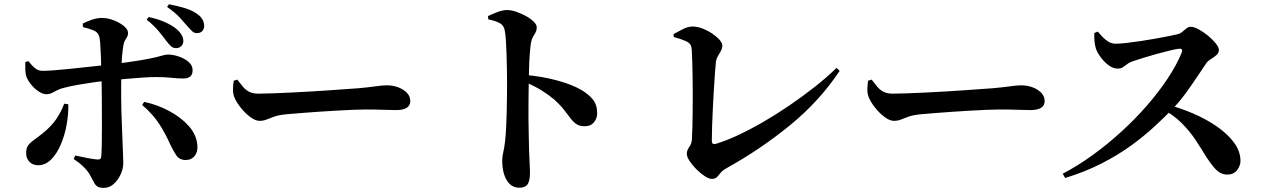

<svg xmlns="http://www.w3.org/2000/svg" viewBox="-20 -837 5990 908"><path d="M812.8 -609.4Q798.9 -609.4 789.5 -617.7Q780.2 -626 767.6 -642.1Q753 -662.1 730.4 -689.5Q707.8 -717 673.6 -743.8L682.8 -756.7Q725.6 -747.3 759.4 -732.6Q793.2 -717.8 815.8 -698.9Q847 -671.5 847 -642.8Q847 -628.4 837.3 -618.9Q827.7 -609.4 812.8 -609.4ZM471.1 51.5Q449.9 51.5 440.2 44.7Q430.4 38 423.7 24.3Q417 10.5 404.6 -11.2Q394.7 -28.8 374.6 -48.5Q354.5 -68.1 328.5 -85.2L335.9 -101.6Q367.4 -94.8 394.5 -89.4Q421.6 -84.1 440.6 -82.7Q448.8 -82.2 453.4 -84.9Q457.9 -87.6 458.9 -97.6Q460.6 -117.5 461.3 -151.7Q461.9 -185.9 462 -226.9Q462.2 -267.9 461.8 -308.2Q461.5 -348.6 461.5 -380.6Q461.5 -402.3 460.7 -434.6Q460 -466.9 459.1 -503.6Q458.3 -540.4 457 -574.3Q455.8 -608.2 453.8 -633.2Q451.9 -658.2 448.7 -666.4Q442.6 -684.8 423.1 -693Q403.7 -701.2 372.3 -708.9L371.3 -725.6Q389.1 -734.9 414 -743.6Q439 -752.2 463.7 -752.2Q489.3 -752 517.6 -741.1Q546 -730.3 565.8 -713.9Q585.6 -697.5 585.6 -681.7Q585.6 -670.1 580.8 -661.9Q576 -653.8 571 -645.6Q566 -637.4 563.6 -623.1Q559.7 -601 557.3 -570.9Q555 -540.7 554.1 -506.9Q553.3 -473.1 553.1 -440.1Q553 -407 553 -380Q553 -349.4 554.1 -311.9Q555.2 -274.4 556.8 -236.3Q558.4 -198.2 559.6 -163.5Q560.8 -128.9 561.9 -103.3Q563 -77.7 563 -65.6Q563 -40 550.7 -12.8Q538.4 14.4 518 32.9Q497.5 51.5 471.1 51.5ZM159.6 -55.6Q135 -55.6 119.3 -71.6Q103.7 -87.7 103.7 -112.7Q103.7 -135.6 112.1 -148Q120.6 -160.5 137.6 -172.7Q154.6 -184.9 179.8 -204.8Q222 -238.6 245.7 -273.3Q269.5 -308 283.5 -346.6L303 -344Q304.3 -299.2 295.4 -248.8Q286.6 -198.5 268 -154.6Q249.5 -110.8 222.3 -83.2Q195.1 -55.6 159.6 -55.6ZM199.4 -391.4Q183.8 -391.4 165.3 -402.9Q146.8 -414.4 130.7 -433Q114.5 -451.6 105.8 -472.1Q100.3 -486 99.6 -507.4Q98.9 -528.8 99.6 -542.8L113.7 -548.4Q132.3 -525 147.2 -513.3Q162.1 -501.7 184.1 -502Q200.6 -502 231.1 -504.2Q261.5 -506.5 299.1 -510.3Q336.7 -514 375 -518.2Q413.4 -522.3 445.4 -525.9Q477.5 -529.6 497 -531.6Q589 -542.6 640.4 -551.3Q691.8 -560 716.9 -566.2Q742.1 -572.3 752.9 -575.7Q763.8 -579 774.7 -579Q797.6 -579 824.6 -570.1Q851.5 -561.2 871.2 -544.7Q890.9 -528.1 890.9 -505.1Q890.9 -485.2 879.9 -475.5Q868.8 -465.8 847.2 -465.8Q818.7 -465.8 789.5 -469.2Q760.4 -472.6 716.3 -472.6Q691.9 -472.6 655.8 -470.2Q619.8 -467.8 579.1 -464.2Q538.4 -460.7 497.8 -456.7Q462.9 -453.4 424 -447.9Q385.2 -442.4 348.8 -435.9Q312.4 -429.4 283.9 -422Q265.1 -418 251.3 -410.6Q237.5 -403.3 225.4 -397.4Q213.3 -391.4 199.4 -391.4ZM858.3 -80.3Q828.1 -80.3 813.1 -103.4Q798.1 -126.6 786 -151.8Q762.9 -204.6 732.8 -251.1Q702.6 -297.6 652.2 -340.6L662.1 -355.2Q723.7 -342 779.5 -312.4Q835.3 -282.7 872.5 -241.3Q909.7 -199.9 913.6 -148.3Q915.7 -118.6 900.5 -99.4Q885.4 -80.3 858.3 -80.3ZM914 -680.3Q899.3 -679.5 889.7 -688.5Q880.1 -697.4 865.2 -714.2Q850.9 -731.3 829.8 -754.3Q808.7 -777.2 770.1 -804.1L779 -817Q822.3 -808.5 855 -798.4Q887.7 -788.2 909.4 -773.2Q927.9 -760.9 936.4 -746.6Q944.9 -732.3 945.6 -715.1Q946.4 -703.7 938.7 -692.7Q931 -681.7 914 -680.3Z M1207.4 -265.5Q1187.6 -265.5 1163.3 -283.7Q1138.9 -301.9 1118.1 -328.2Q1097.3 -354.6 1087.6 -378.8Q1081.2 -396.2 1081.9 -416.6Q1082.7 -436.9 1085.1 -455L1102 -460.6Q1116.8 -440.9 1129.6 -425.9Q1142.4 -410.9 1159.3 -402.5Q1176.2 -394.1 1202.2 -394.1Q1229 -394.1 1269.7 -395.6Q1310.3 -397.1 1357.9 -399.4Q1405.5 -401.6 1454.2 -404.6Q1502.9 -407.6 1546.8 -410.6Q1590.6 -413.6 1623.5 -416.1Q1656.5 -418.6 1671.6 -419.4Q1721.6 -423.8 1755.7 -428.7Q1789.9 -433.5 1808.2 -433.5Q1838.5 -433.5 1863.9 -423.8Q1889.3 -414.1 1904.8 -397.6Q1920.3 -381.1 1920.3 -359.1Q1920.3 -337.5 1903 -326.9Q1885.7 -316.4 1853.9 -316.4Q1824.6 -316.4 1793.1 -317.8Q1761.7 -319.2 1708.5 -319.2Q1685.7 -319.2 1648.3 -317.7Q1610.9 -316.2 1565.7 -313.5Q1520.6 -310.9 1476 -307.8Q1431.5 -304.6 1393.3 -301.6Q1355.1 -298.6 1332.4 -296.4Q1296.4 -292.6 1276.1 -285.3Q1255.7 -278.1 1241 -271.8Q1226.2 -265.5 1207.4 -265.5Z M2435.4 50.8Q2409.6 50.8 2391.6 34.1Q2373.6 17.4 2364.3 -11.4Q2355.1 -40.2 2355.1 -77Q2355.1 -97.1 2360.1 -117.5Q2365.1 -138 2368.8 -170.9Q2371.8 -198.9 2373.7 -235.7Q2375.6 -272.4 2376.4 -311.1Q2377.3 -349.7 2377.6 -383.8Q2378 -417.8 2378 -440.1Q2378 -471.5 2377.3 -508.4Q2376.6 -545.3 2375.5 -581.2Q2374.4 -617.1 2372.4 -646.9Q2370.4 -676.7 2367 -693.5Q2362.3 -718.7 2341 -729Q2319.6 -739.3 2289 -745.5L2288 -761.2Q2309.6 -771.2 2333.3 -780.4Q2357 -789.5 2378.7 -789.5Q2397.3 -789.5 2421.1 -781.5Q2444.9 -773.4 2467.4 -761Q2489.8 -748.7 2504 -734.5Q2518.3 -720.4 2518.3 -708.1Q2518.3 -693.5 2512.5 -683.4Q2506.6 -673.3 2500.3 -662.1Q2494 -651 2490.5 -632.1Q2487.5 -609.9 2485.3 -581.1Q2483.1 -552.4 2482.2 -519.3Q2481.3 -486.2 2480.6 -451.5Q2479.9 -410.8 2479.4 -367Q2478.9 -323.2 2479.2 -279.3Q2479.6 -235.4 2480.6 -195.1Q2481.5 -154.9 2482.2 -121.1Q2483.7 -82.8 2485.1 -57.6Q2486.4 -32.5 2486.4 -22.1Q2486.4 16.9 2475.6 33.8Q2464.7 50.8 2435.4 50.8ZM2745.6 -239.9Q2721.8 -239.9 2707 -249.5Q2692.2 -259.1 2679 -276.4Q2665.9 -293.6 2648 -316.8Q2630.1 -340 2601.4 -366.1Q2574.8 -388.5 2541.4 -409.3Q2508 -430.1 2458.3 -451.3V-483.1Q2540.5 -476.5 2613.5 -456.9Q2686.5 -437.3 2731.4 -410.3Q2764.3 -390.7 2784.2 -366Q2804.1 -341.2 2804.1 -301.1Q2804.1 -276.8 2788.7 -258.3Q2773.4 -239.9 2745.6 -239.9Z M3346.2 9Q3332.6 9 3312.5 -4.2Q3292.5 -17.4 3273 -36.9Q3253.6 -56.4 3240.8 -76.2Q3228 -96.1 3228 -109.4Q3228 -126.1 3239.7 -142.2Q3251.5 -158.2 3252.2 -179.9Q3253.6 -201.6 3254.5 -235.7Q3255.4 -269.8 3255.7 -310.6Q3256.1 -351.3 3256.1 -393.9Q3256.1 -436.5 3255.4 -475.9Q3254.6 -515.4 3253.8 -547.3Q3252.9 -579.2 3251.6 -598.2Q3250.9 -615.1 3245.6 -624.9Q3240.4 -634.7 3222.8 -642.9Q3205.2 -651.1 3166.3 -662.1L3165.3 -675.8Q3184.5 -686.7 3209.3 -699.1Q3234.1 -711.6 3254.3 -711.6Q3277.2 -711.6 3301.8 -702.2Q3326.5 -692.8 3347.9 -678.4Q3369.3 -664 3382.7 -648.7Q3396.1 -633.3 3396.1 -621.6Q3396.1 -609.1 3389.4 -596.7Q3382.7 -584.4 3375.2 -571.7Q3367.6 -559.1 3365.6 -543.5Q3363.9 -528 3361.4 -494.7Q3359 -461.3 3356.3 -418.3Q3353.6 -375.2 3351.4 -329.4Q3349.2 -283.7 3347.7 -242.5Q3346.3 -201.3 3346.3 -172.2Q3346.3 -152.5 3362.3 -155.9Q3407.9 -169.1 3465.3 -195.5Q3522.8 -222 3585.7 -258.1Q3648.5 -294.3 3711.4 -337.1Q3774.3 -379.9 3832.3 -425.5Q3890.3 -471 3936.3 -516.2L3950.8 -501.8Q3855.4 -358.3 3715.6 -244.3Q3575.8 -130.3 3415.1 -41.1Q3396 -30.7 3387.2 -19Q3378.3 -7.4 3370.3 0.8Q3362.2 9 3346.2 9Z M4207.4 -265.5Q4187.6 -265.5 4163.3 -283.7Q4138.9 -301.9 4118.1 -328.2Q4097.3 -354.6 4087.6 -378.8Q4081.2 -396.2 4081.9 -416.6Q4082.7 -436.9 4085.1 -455L4102 -460.6Q4116.8 -440.9 4129.6 -425.9Q4142.4 -410.9 4159.3 -402.5Q4176.2 -394.1 4202.2 -394.1Q4229 -394.1 4269.7 -395.6Q4310.3 -397.1 4357.9 -399.4Q4405.5 -401.6 4454.2 -404.6Q4502.9 -407.6 4546.8 -410.6Q4590.6 -413.6 4623.5 -416.1Q4656.5 -418.6 4671.6 -419.4Q4721.6 -423.8 4755.7 -428.7Q4789.9 -433.5 4808.2 -433.5Q4838.5 -433.5 4863.9 -423.8Q4889.3 -414.1 4904.8 -397.6Q4920.3 -381.1 4920.3 -359.1Q4920.3 -337.5 4903 -326.9Q4885.7 -316.4 4853.9 -316.4Q4824.6 -316.4 4793.1 -317.8Q4761.7 -319.2 4708.5 -319.2Q4685.7 -319.2 4648.3 -317.7Q4610.9 -316.2 4565.7 -313.5Q4520.6 -310.9 4476 -307.8Q4431.5 -304.6 4393.3 -301.6Q4355.1 -298.6 4332.4 -296.4Q4296.4 -292.6 4276.1 -285.3Q4255.7 -278.1 4241 -271.8Q4226.2 -265.5 4207.4 -265.5Z M5005.7 -15.5Q5076.7 -52.5 5146.6 -103.1Q5216.6 -153.6 5282 -213.3Q5347.5 -272.9 5403.4 -337Q5459.2 -401 5501.9 -465.4Q5544.6 -529.8 5568.5 -588.1Q5575.9 -607.5 5557.2 -606.7Q5542.3 -605.3 5513.8 -598.4Q5485.4 -591.5 5451.8 -582.3Q5418.2 -573.1 5388 -563.7Q5357.7 -554.4 5338.9 -547.9Q5322.4 -542.8 5311.5 -534.3Q5300.6 -525.9 5290.6 -519.2Q5280.6 -512.5 5265.9 -512.5Q5244 -512.5 5222.4 -528.7Q5200.8 -544.9 5184.7 -567.3Q5168.5 -589.7 5162.5 -607.8Q5157.8 -623.5 5156.1 -642Q5154.4 -660.5 5155.3 -680.8L5171.7 -687.6Q5183.1 -673.7 5196.2 -660.3Q5209.3 -646.9 5224.1 -638.6Q5238.9 -630.3 5255.6 -630.3Q5276.5 -630.3 5307.7 -633.9Q5338.9 -637.5 5374.5 -642.8Q5410.1 -648.1 5444.7 -654.4Q5479.3 -660.6 5506.7 -666Q5534.1 -671.4 5548.2 -675Q5561.1 -678 5571.3 -686.5Q5581.4 -695 5591.1 -702.7Q5600.7 -710.3 5611.1 -710.3Q5626.6 -710.3 5649.3 -698Q5671.9 -685.6 5693.7 -667.6Q5715.4 -649.6 5729.9 -631.2Q5744.4 -612.8 5744.4 -600.7Q5744.4 -586.8 5732.4 -576.2Q5720.4 -565.6 5706.4 -557.3Q5692.5 -549 5686.2 -540.2Q5667.7 -513.6 5642.6 -475.4Q5617.4 -437.3 5586.9 -395.5Q5556.4 -353.8 5520.1 -316.4Q5485.8 -281.3 5438.6 -237.8Q5391.5 -194.2 5330 -149.3Q5268.5 -104.5 5190.6 -64.5Q5112.8 -24.6 5017.3 4.7ZM5784.2 -11.3Q5764.5 -11.3 5748.4 -21.2Q5732.3 -31.2 5717.4 -49.6Q5702.5 -68 5685.4 -93.9Q5659.5 -136.6 5632.7 -177Q5605.8 -217.4 5568 -255.2Q5530.1 -293.1 5470.2 -326.4L5486.1 -346.3Q5554.4 -329.1 5618.6 -302Q5682.7 -274.8 5734.2 -239.3Q5785.7 -203.7 5816 -162.5Q5846.4 -121.3 5846.4 -75.8Q5846.4 -53.1 5830.1 -32.2Q5813.8 -11.3 5784.2 -11.3Z"/></svg>

Font: Noto Serif HK ExtraLight
Style: Regular
Weight: 200
Designer: Ryoko NISHIZUKA 西塚涼子 (kana & ideographs); Frank Grießhammer (Latin, Greek & Cyrillic); Wenlong ZHANG 张文龙 (bopomofo); San
Foundry: Adobe
Version: Version 2.002-H1;hotconv 1.1.0;makeotfexe 2.6.0